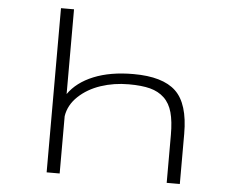

<svg xmlns="http://www.w3.org/2000/svg" viewBox="-55 -866 1159 932"><g transform="rotate(5 525.0 -400.0)"><path d="M205 0V-800H268.5V-387Q309.5 -446 390.2 -479Q471 -512 583.5 -512Q726.5 -512 790.2 -451.5Q854 -391 854 -244.5V0H790V-233.5Q790 -300 778 -343.2Q766 -386.5 738.2 -412.8Q710.5 -439 669.5 -449.8Q628.5 -460.5 565.5 -460.5Q493 -460.5 429.2 -439.2Q365.5 -418 321.2 -376.2Q277 -334.5 268.5 -279.5V0Z"/></g></svg>

Font: League Mono Extended UltraLight
Style: Regular
Weight: 200
Width: 9
Designer: Tyler Finck
Foundry: The League of Moveable Type / Tyler Finck
Version: Version 2.210